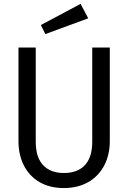

<svg xmlns="http://www.w3.org/2000/svg" viewBox="-20 -949 655 981"><path d="M541 -706.2V-228.7Q541 -157.4 512.3 -103.1Q483.6 -48.7 430.8 -18.5Q377.9 11.8 306.7 11.8Q233.8 11.8 181.8 -18.7Q129.7 -49.2 102.1 -103.3Q74.4 -157.4 74.4 -228.7V-706.2H162.6V-225.6Q162.6 -145.1 200.3 -105.1Q237.9 -65.1 306.7 -65.1Q375.9 -65.1 413.6 -105.1Q451.3 -145.1 451.3 -225.6V-706.2ZM391.8 -929.2 430.8 -855.4 211.8 -774.9 188.7 -821Z"/></svg>

Font: FiraCode Nerd Font
Style: Regular
Weight: 400
Designer: Carrois Corporate, Edenspiekermann AG, Nikita Prokopov
Foundry: Carrois Corporate, Edenspiekermann AG, Nikita Prokopov
Version: Version 6.002;Nerd Fonts 3.4.0